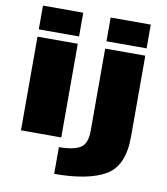

<svg xmlns="http://www.w3.org/2000/svg" viewBox="-105 -872 1037 1190"><g transform="rotate(10 413.5 -277.5)"><path d="M68 0H321.5V-589.5H68ZM68 -785V-635.5H321.5V-785ZM317.5 230Q529 230 637.8 167.8Q746.5 105.5 746.5 -78.5V-589.5H494V-72.5Q494 13 448.2 37.5Q402.5 62 317.5 62ZM494 -785V-635.5H746.5V-785Z"/></g></svg>

Font: Anybody Expanded Black
Style: Regular
Weight: 900
Width: 7
Designer: Tyler Finck
Foundry: Etcetera Type Company
Version: Version 1.113;gftools[0.9.25]